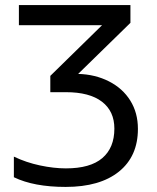

<svg xmlns="http://www.w3.org/2000/svg" viewBox="-20 -734 624 764"><path d="M291 -439.9Q358.9 -438 413.6 -410.2Q468.3 -382.3 498.5 -333.7Q528.8 -285.2 528.8 -221.2Q528.8 -111.8 453.1 -51Q377.4 9.8 241.2 9.8Q114.7 9.8 35.2 -28.8V-110.8Q84 -87.4 139.2 -75.7Q194.3 -64 242.2 -64Q339.4 -64 387.2 -105Q435.1 -146 435.1 -222.2Q435.1 -291.5 385.7 -329.3Q336.4 -367.2 242.2 -367.2H180.2V-432.1L386.2 -633.8H55.2V-713.9H499V-643.1Z"/></svg>

Font: NotoPenekeko
Style: Regular
Weight: 400
Designer: Monotype Design team
Foundry: Monotype Imaging Inc.
Version: Version 1.04